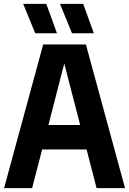

<svg xmlns="http://www.w3.org/2000/svg" viewBox="-20 -969 665 989"><path d="M477.5 0 426 -199H197L145.5 0H1L202.5 -740H422.5L624 0ZM229.5 -325H393L311 -642ZM161.5 -797.5 99.5 -949H218.5L273.5 -797.5ZM351 -797.5 289 -949H408.5L463.5 -797.5Z"/></svg>

Font: Encode Sans Condensed
Style: Bold
Weight: 700
Width: 3
Designer: Multiple Designers
Foundry: Impallari Type
Version: Version 2.000